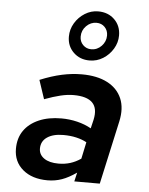

<svg xmlns="http://www.w3.org/2000/svg" viewBox="-56 -864 713 916"><g transform="rotate(5 300.0 -406.0)"><path d="M206 6Q132 6 87.5 -31.5Q43 -69 43 -131Q43 -182 68 -218Q93 -254 139 -274Q185 -294 247 -294Q286 -294 323 -285Q360 -276 390 -259L400 -301Q412 -356 385.5 -383Q359 -410 295 -410Q266 -410 232.5 -402Q199 -394 156 -378L126 -468Q182 -491 230.5 -501.5Q279 -512 325 -512Q399 -512 448 -486.5Q497 -461 517 -414.5Q537 -368 523 -304L456 0H334L344 -43Q307 -17 274.5 -5.5Q242 6 206 6ZM157 -142Q157 -113 182 -95.5Q207 -78 251 -78Q281 -78 307 -86Q333 -94 358 -111L375 -191Q353 -203 325 -209.5Q297 -216 263 -216Q214 -216 185.5 -196.5Q157 -177 157 -142ZM356 -581Q309 -581 278.5 -611Q248 -641 248 -686Q248 -721 266 -751Q284 -781 313.5 -799.5Q343 -818 377 -818Q425 -818 455.5 -788Q486 -758 486 -712Q486 -678 468 -648Q450 -618 420.5 -599.5Q391 -581 356 -581ZM359 -635Q388 -635 408.5 -656.5Q429 -678 429 -707Q429 -731 413.5 -747Q398 -763 374 -763Q346 -763 325 -742Q304 -721 304 -691Q304 -667 320 -651Q336 -635 359 -635Z"/></g></svg>

Font: Red Hat Mono SemiBold
Style: Italic
Weight: 600
Italic angle: -12°
Monospace: yes
Designer: Pentagram, MCKL
Foundry: MCKL
Version: Version 1.030